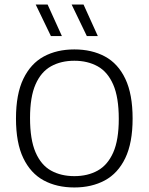

<svg xmlns="http://www.w3.org/2000/svg" viewBox="-20 -820 656 847"><path d="M308 7Q230.5 7 172.8 -24.2Q115 -55.5 82.8 -122.5Q50.5 -189.5 50.5 -297Q50.5 -405 83 -472.2Q115.5 -539.5 173.2 -570.8Q231 -602 308 -602Q385 -602 443 -570.8Q501 -539.5 533 -472Q565 -404.5 565 -297Q565 -190 532.8 -122.8Q500.5 -55.5 442.5 -24.2Q384.5 7 308 7ZM308 -43Q367 -43 411 -67.5Q455 -92 479.5 -147.2Q504 -202.5 504 -295.5Q504 -390.5 479.5 -446.8Q455 -503 410.8 -527.5Q366.5 -552 308 -552Q249 -552 205 -527.5Q161 -503 136.8 -447.8Q112.5 -392.5 112.5 -299.5Q112.5 -204.5 136.8 -148.2Q161 -92 205 -67.5Q249 -43 308 -43ZM363 -661 296 -800H348.5L411.5 -661ZM204.5 -661 137.5 -800H190L253 -661Z"/></svg>

Font: Encode Sans SC Condensed Thin Light
Style: Regular
Weight: 300
Version: Version 3.002